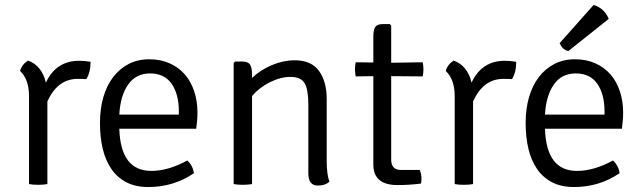

<svg xmlns="http://www.w3.org/2000/svg" viewBox="-20 -742 2590 774"><path d="M61 -456Q68 -482 93 -498Q149 -477 165 -409Q206 -497 299 -497Q320 -497 345 -493Q345 -450 328 -423Q316 -424 293 -424Q212 -424 171 -333V0Q156 3 134 3Q112 3 97 0V-354Q97 -422 61 -456Z M771 -223H461Q466 -53 590 -53Q658 -53 735 -95Q757 -75 762 -44Q680 12 578 12Q526 12 489 -7.5Q452 -27 428.5 -61.5Q405 -96 394 -143Q383 -190 383 -246Q383 -303 396.5 -350Q410 -397 436 -431Q462 -465 498.5 -484Q535 -503 582 -503Q628 -503 664.5 -486.5Q701 -470 725.5 -441.5Q750 -413 763 -373.5Q776 -334 776 -289Q776 -271 774.5 -254.5Q773 -238 771 -223ZM461 -280H701V-293Q701 -362 672 -404Q643 -446 585 -446Q528 -446 496.5 -401Q465 -356 461 -280Z M1297 -343V-95Q1297 -38 1308 -10Q1292 6 1261 6Q1223 6 1223 -43V-320Q1223 -381 1208 -406.5Q1193 -432 1151 -432Q1111 -432 1068 -410.5Q1025 -389 996 -355V0Q981 3 959 3Q937 3 922 0V-488L928 -494H956Q980 -494 988 -481.5Q996 -469 996 -442V-428Q1030 -460 1076 -479.5Q1122 -499 1168 -499Q1235 -499 1266 -456Q1297 -413 1297 -343Z M1684 -491Q1687 -476 1687 -462.5Q1687 -449 1684 -434L1557 -435V-99Q1557 -57 1596 -57H1672Q1679 -40 1679 -23Q1679 -6 1677 -2Q1631 4 1582 4Q1485 4 1485 -79V-435L1414 -434Q1411 -449 1411 -462.5Q1411 -476 1414 -491L1485 -490V-595Q1485 -622 1493 -633.5Q1501 -645 1524 -645H1551L1557 -639V-489Z M1777 -456Q1784 -482 1809 -498Q1865 -477 1881 -409Q1922 -497 2015 -497Q2036 -497 2061 -493Q2061 -450 2044 -423Q2032 -424 2009 -424Q1928 -424 1887 -333V0Q1872 3 1850 3Q1828 3 1813 0V-354Q1813 -422 1777 -456Z M2487 -223H2177Q2182 -53 2306 -53Q2374 -53 2451 -95Q2473 -75 2478 -44Q2396 12 2294 12Q2242 12 2205 -7.5Q2168 -27 2144.5 -61.5Q2121 -96 2110 -143Q2099 -190 2099 -246Q2099 -303 2112.5 -350Q2126 -397 2152 -431Q2178 -465 2214.5 -484Q2251 -503 2298 -503Q2344 -503 2380.5 -486.5Q2417 -470 2441.5 -441.5Q2466 -413 2479 -373.5Q2492 -334 2492 -289Q2492 -271 2490.5 -254.5Q2489 -238 2487 -223ZM2177 -280H2417V-293Q2417 -362 2388 -404Q2359 -446 2301 -446Q2244 -446 2212.5 -401Q2181 -356 2177 -280ZM2236 -568 2373 -722Q2416 -709 2434 -666L2271 -536Q2247 -542 2236 -568Z"/></svg>

Font: Signika
Style: Light
Weight: 300
Designer: Anna Giedrys
Foundry: Anna Giedrys
Version: Version 1.001